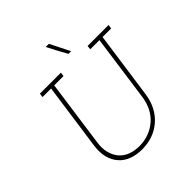

<svg xmlns="http://www.w3.org/2000/svg" viewBox="-234 -1046 1216 1216"><g transform="rotate(-45 374.5 -437.5)"><path d="M134 -700 130 -673H207L144 -226Q136 -169 147.5 -125Q159 -81 186 -52Q212 -22 252.5 -7Q293 8 342 8Q392 8 436 -7Q480 -22 515 -52Q550 -81 573.5 -125Q597 -169 605 -226L668 -673H745L749 -700H561L558 -673H640L578 -229Q571 -178 550.5 -139Q530 -100 499 -74Q467 -47 428 -33Q389 -19 346 -19Q301 -19 266 -32.5Q231 -46 208 -73Q185 -100 175 -139Q165 -178 173 -229L235 -673H318L322 -700ZM397 -883H369Q386 -850 403.5 -816.5Q421 -783 440 -750H464Q447 -783 430.5 -816.5Q414 -850 397 -883Z"/></g></svg>

Font: Josefin Slab Thin Light
Style: Italic
Weight: 300
Italic angle: -12°
Version: Version 2.000